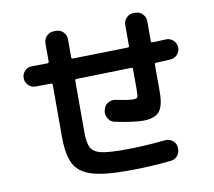

<svg xmlns="http://www.w3.org/2000/svg" viewBox="-89 -904 1179 1057"><g transform="rotate(-10 500.0 -375.0)"><path d="M122.1 -495.1Q98.6 -495.1 82 -512.2Q65.4 -529.3 65.4 -552.2Q65.4 -575.2 81.5 -591.8Q97.7 -608.4 121.1 -608.4Q135.7 -608.4 165 -608.9Q194.3 -609.4 208 -609.4Q216.8 -609.4 216.8 -618.2V-719.7Q216.8 -743.2 233.4 -760.3Q250 -777.3 273.4 -777.3H287.1Q310.5 -777.3 326.7 -760.3Q342.8 -743.2 342.8 -719.7V-619.1Q342.8 -611.3 351.6 -611.3Q558.6 -615.2 659.2 -618.2Q667 -618.2 667 -627V-743.2Q667 -766.6 683.6 -783.2Q700.2 -799.8 722.7 -799.8H733.4Q756.8 -799.8 773.4 -782.7Q790 -765.6 790 -743.2V-630.9Q790 -623 797.9 -623Q824.2 -624 874 -626Q897.5 -627 914.6 -610.8Q931.6 -594.7 932.6 -571.8Q933.6 -548.8 917.5 -531.2Q901.4 -513.7 877.9 -512.7Q864.3 -511.7 837.9 -510.7Q811.5 -509.8 797.9 -508.8Q790 -508.8 790 -501V-346.7Q790 -268.6 763.7 -237.8Q737.3 -207 672.9 -207Q620.1 -207 516.6 -228.5Q493.2 -233.4 481 -254.9Q468.8 -276.4 473.6 -298.8L475.6 -303.7Q480.5 -327.1 500 -338.9Q519.5 -350.6 542 -346.7Q612.3 -332 639.6 -332Q658.2 -332 662.6 -338.9Q667 -345.7 667 -381.8V-496.1Q667 -504.9 658.2 -504.9Q456.1 -499 350.6 -497.1Q342.8 -497.1 342.8 -489.3V-200.2Q342.8 -140.6 357.4 -113.8Q372.1 -86.9 412.1 -77.1Q452.1 -67.4 543 -67.4Q648.4 -67.4 773.4 -80.1Q796.9 -82 814.9 -67.4Q833 -52.7 835 -30.3V-26.4Q836.9 -2 822.3 16.6Q807.6 35.2 784.2 37.1Q664.1 49.8 543 49.8Q407.2 49.8 339.4 28.3Q271.5 6.8 244.1 -44.4Q216.8 -95.7 216.8 -200.2V-487.3Q216.8 -496.1 208 -496.1Q194.3 -496.1 165 -495.6Q135.7 -495.1 122.1 -495.1Z"/></g></svg>

Font: Rounded Mgen+ 1m bold
Style: Bold
Weight: 700
Designer: [Source Han Sans]
Ryoko NISHIZUKA  (kana & ideographs); Paul D. Hunt (Latin, Greek & Cyrillic); Wenlong ZHANG  (bopomofo
Version: Version 1.059.20150602